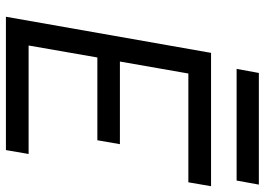

<svg xmlns="http://www.w3.org/2000/svg" viewBox="-143 -752 895 649"><g transform="rotate(90 304.5 -427.5)"><path d="M36.6 0H487.3L500.5 -76.7H133.8L174.3 -309.1H454.1L467.3 -385.3H188L228.5 -616.7H596.2L609.4 -693.4H158.7ZM212.9 -779.8H590.3L604 -855H226.6Z"/></g></svg>

Font: Cascadia Code PL SemiLight
Style: Italic
Weight: 350
Italic angle: -10°
Monospace: yes
Designer: Aaron Bell
Foundry: Saja Typeworks
Version: Version 2404.023